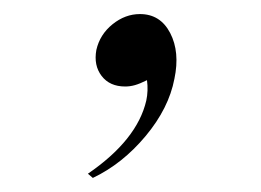

<svg xmlns="http://www.w3.org/2000/svg" viewBox="-20 -127 371 273"><path d="M112 126 105 120Q175 72 188 16Q191 2 189 -13Q179 -8 172 -6Q165 -4 158 -4Q136 -4 124.5 -19Q113 -34 117 -56Q122 -78 140 -92.5Q158 -107 179 -107Q208 -107 222 -80Q236 -53 228 -15Q220 27 187 66.5Q154 106 112 126Z"/></svg>

Font: Bona Nova SC
Style: Italic
Weight: 400
Italic angle: -4°
Designer: Mateusz Machalski
Foundry: Capitalics
Version: Version 4.001; ttfautohint (v1.8.4.7-5d5b)